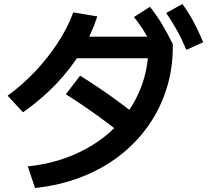

<svg xmlns="http://www.w3.org/2000/svg" viewBox="-20 -875 1040 959"><path d="M119 -44Q226 -55 318.5 -90Q411 -125 485 -179.5Q559 -234 611.5 -305.5Q664 -377 692.5 -461.5Q721 -546 721 -641L771 -584H325V-692H820L843 -655V-641Q843 -528 810.5 -427.5Q778 -327 718 -243Q658 -159 573.5 -94.5Q489 -30 383 10.5Q277 51 155 64ZM18 -397Q91 -450 155 -517.5Q219 -585 268.5 -661Q318 -737 346 -813L466 -793Q436 -700 383.5 -614.5Q331 -529 258.5 -453.5Q186 -378 95 -314ZM640 -164Q552 -236 469.5 -295.5Q387 -355 309 -404L380 -497Q470 -441 553 -381Q636 -321 712 -257ZM759 -610Q732 -665 706.5 -707.5Q681 -750 649 -790L729 -841Q763 -798 790 -753Q817 -708 843 -655ZM911 -626Q887 -682 863 -725Q839 -768 810 -810L891 -855Q923 -811 947.5 -765Q972 -719 995 -664Z"/></svg>

Font: M PLUS 1 Thin SemiBold
Style: Regular
Weight: 600
Version: Version 1.001